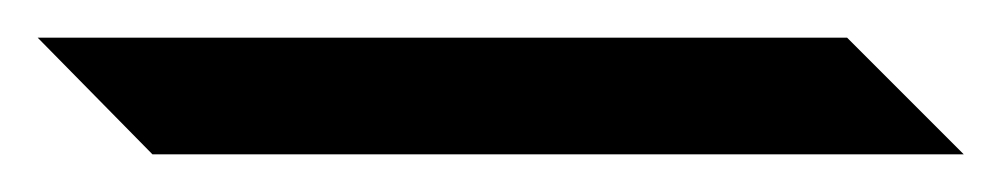

<svg xmlns="http://www.w3.org/2000/svg" viewBox="-30 -81 532 102"><path d="M482 1H51L-10 -61H420Z"/></svg>

Font: Ruposhi Bangla
Style: Bold
Weight: 400
Designer: Niladri Shekhar Bala
Foundry: Lipighor Font Foundry
Version: Designed & Build by Niladri Shekhar Bala